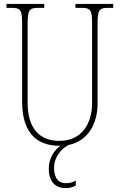

<svg xmlns="http://www.w3.org/2000/svg" viewBox="-20 -734 610 980"><path d="M283 10H289C259 30 229 72 229 127C229 195 264 226 315 226C336 226 350 222 367 213V188C347 198 335 201 316 201C282 201 256 180 256 123C256 66 294 24 330 6C430 -15 478 -103 478 -205V-607C478 -683 484 -694 534 -694H558V-714H365V-694H394C444 -694 450 -683 450 -607V-207C450 -112 404 -15 283 -15C185 -15 121 -75 121 -210V-606C121 -684 128 -694 177 -694H206V-714H13V-694H37C87 -694 93 -683 93 -608V-214C93 -54 170 10 283 10Z"/></svg>

Font: Noto Serif Bengali Condensed Thin
Style: Regular
Weight: 100
Width: 3
Designer: Juan Bruce, Universal Thirst, Indian Type Foundry and the Monotype Design Team.
Foundry: Monotype Imaging Inc.
Version: Version 2.003